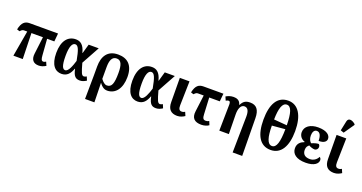

<svg xmlns="http://www.w3.org/2000/svg" viewBox="-47 -1715 5380 2852"><g transform="rotate(20 2643.0 -288.5)"><path d="M97 0H245L234 -407H416L383 -136C371 -40 414 10 498 10C537 10 571 -2 610 -25L585 -83C565 -71 553 -68 544 -68C515 -68 505 -93 501 -151L482 -407H596L608 -536H161C86 -536 39 -500 15 -386L58 -372C86 -401 94 -407 123 -407H168Z M857 10C947 10 990 -47 1021 -130H1025C1048 -13 1087 10 1150 10C1191 10 1225 -9 1251 -25L1227 -83C1211 -74 1197 -68 1185 -68C1149 -68 1136 -107 1095 -252L1251 -536H1092L1050 -389H1046C1015 -512 957 -546 888 -546C767 -546 681 -452 681 -257C681 -65 760 10 857 10ZM893 -60C855 -60 826 -98 826 -264C826 -413 858 -474 905 -474C953 -474 976 -408 1006 -248C981 -164 943 -60 893 -60Z M1317 240H1465L1458 -65H1460C1501 -7 1542 12 1580 12C1716 12 1798 -103 1798 -280C1798 -467 1704 -549 1556 -549C1388 -549 1321 -433 1321 -276V-124ZM1551 -59C1518 -59 1486 -87 1456 -128V-313C1456 -413 1479 -486 1555 -486C1628 -486 1652 -417 1652 -292C1652 -121 1626 -59 1551 -59Z M2060 10C2150 10 2193 -47 2224 -130H2228C2251 -13 2290 10 2353 10C2394 10 2428 -9 2454 -25L2430 -83C2414 -74 2400 -68 2388 -68C2352 -68 2339 -107 2298 -252L2454 -536H2295L2253 -389H2249C2218 -512 2160 -546 2091 -546C1970 -546 1884 -452 1884 -257C1884 -65 1963 10 2060 10ZM2096 -60C2058 -60 2029 -98 2029 -264C2029 -413 2061 -474 2108 -474C2156 -474 2179 -408 2209 -248C2184 -164 2146 -60 2096 -60Z M2687 9C2738 9 2780 -14 2805 -31L2780 -89C2763 -79 2750 -74 2728 -74C2690 -74 2676 -102 2677 -156L2686 -536H2533L2536 -155C2536 -41 2590 9 2687 9Z M3069 10C3117 10 3162 -6 3187 -25L3163 -83C3146 -73 3131 -68 3111 -68C3067 -68 3059 -96 3056 -154L3043 -411H3210L3222 -536H2909C2834 -536 2787 -504 2763 -390L2806 -376C2834 -405 2842 -411 2871 -411H2956L2923 -151C2908 -38 2962 10 3069 10Z M3649 237H3800L3793 -355C3792 -490 3741 -549 3644 -549C3580 -549 3538 -532 3503 -462H3498C3483 -528 3430 -543 3383 -543C3332 -543 3291 -524 3264 -508L3289 -450C3304 -459 3320 -465 3332 -465C3348 -465 3359 -453 3359 -416L3352 0H3503L3498 -310C3497 -392 3520 -467 3582 -467C3636 -467 3659 -417 3658 -331Z M4164 10C4327 10 4414 -137 4414 -378C4414 -620 4327 -769 4165 -769C3992 -769 3912 -620 3912 -379C3912 -137 3992 10 4164 10ZM4267 -417 4060 -434C4063 -610 4094 -706 4165 -706C4235 -706 4264 -610 4267 -417ZM4164 -52C4091 -52 4061 -154 4060 -337L4267 -355C4265 -154 4235 -52 4164 -52Z M4717 10C4853 10 4911 -44 4911 -99C4911 -120 4900 -135 4887 -144C4863 -94 4815 -62 4759 -62C4683 -62 4642 -97 4642 -167C4642 -213 4662 -233 4684 -250C4710 -233 4753 -221 4775 -221C4807 -222 4828 -248 4828 -275C4828 -298 4818 -313 4808 -319C4777 -319 4734 -306 4700 -290C4675 -304 4654 -347 4654 -396C4654 -447 4672 -492 4717 -492C4769 -492 4790 -434 4790 -361C4878 -359 4912 -397 4912 -436C4912 -492 4858 -548 4718 -548C4595 -548 4510 -490 4510 -397C4510 -342 4544 -296 4600 -277V-272C4546 -252 4497 -217 4497 -141C4497 -52 4568 10 4717 10Z M5098 -603 5209 -764V-776C5160 -822 5092 -839 5078 -774L5046 -621ZM5165 9C5216 9 5258 -14 5283 -31L5258 -89C5241 -79 5228 -74 5206 -74C5168 -74 5154 -102 5155 -156L5164 -536H5011L5014 -155C5014 -41 5068 9 5165 9Z"/></g></svg>

Font: Noto Serif SemiCondensed
Style: Bold
Weight: 700
Width: 4
Designer: Monotype Design Team
Foundry: Monotype Imaging Inc.
Version: Version 2.015